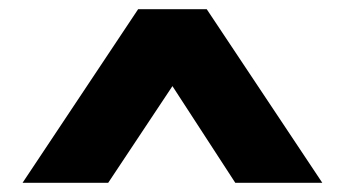

<svg xmlns="http://www.w3.org/2000/svg" viewBox="-20 -755 750 417"><path d="M29 -358 280 -735H429L680 -358H491L296 -658L415 -659L215 -358Z"/></svg>

Font: Lexend Exa ExtraBold
Style: Regular
Weight: 800
Designer: Bonnie Shaver-Troup, Thomas Jockin
Foundry: Lexend
Version: Version 1.007